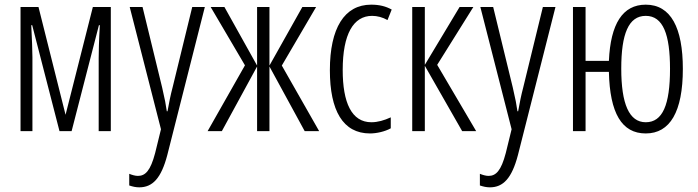

<svg xmlns="http://www.w3.org/2000/svg" viewBox="-20 -562 2991 823"><path d="M455 -532H378L261 -70L145 -532H68V0H119V-316C119 -341 117 -398 114 -454H118L235 0H287L404 -454H408C404 -387 403 -339 403 -313V0H455Z M536 -532 670 -8 645 94C625 170 603 192 571 192C560 192 546 188 534 183V233C549 238 562 241 577 241C634 241 671 202 697 103L858 -532H804L720 -188C711 -154 705 -124 698 -85H695C691 -113 687 -136 675 -187L591 -532Z M1335 -532H1276L1135 -281V-532H1082V-281L942 -532H883L1030 -282L870 0H931L1082 -277V0H1135V-277L1286 0H1348L1188 -281Z M1566 10C1594 10 1630 2 1655 -12V-59C1627 -46 1599 -38 1572 -38C1487 -38 1449 -122 1449 -262C1449 -416 1495 -494 1575 -494C1597 -494 1620 -488 1641 -476L1659 -521C1634 -535 1606 -542 1571 -542C1456 -542 1394 -441 1394 -261C1394 -88 1450 10 1566 10Z M1950 -532 1801 -284V-532H1747V0H1801V-280L1961 0H2021L1854 -284L2009 -532Z M2039 -532 2173 -8 2148 94C2128 170 2106 192 2074 192C2063 192 2049 188 2037 183V233C2052 238 2065 241 2080 241C2137 241 2174 202 2200 103L2361 -532H2307L2223 -188C2214 -154 2208 -124 2201 -85H2198C2194 -113 2190 -136 2178 -187L2094 -532Z M2907 -267C2907 -442 2856 -542 2748 -542C2649 -542 2597 -460 2590 -301H2490V-532H2436V0H2490V-254H2590C2594 -77 2645 10 2748 10C2852 10 2907 -83 2907 -267ZM2643 -268C2643 -416 2674 -494 2748 -494C2823 -494 2852 -413 2852 -267C2852 -112 2820 -38 2748 -38C2677 -38 2643 -116 2643 -268Z"/></svg>

Font: Noto Sans UI Condensed Light
Style: Regular
Weight: 300
Width: 3
Designer: Monotype Design Team
Foundry: Monotype Imaging Inc.
Version: Version 1.901